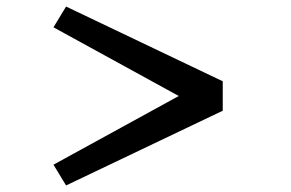

<svg xmlns="http://www.w3.org/2000/svg" viewBox="-20 -582 890 587"><path d="M661 -243.5 182 -15 143.5 -78.5 526.5 -288.5 143.5 -498.5 182 -562 661 -333.5Z"/></svg>

Font: League Mono Wide
Style: Regular
Weight: 400
Width: 8
Designer: Tyler Finck
Foundry: The League of Moveable Type / Tyler Finck
Version: Version 2.210